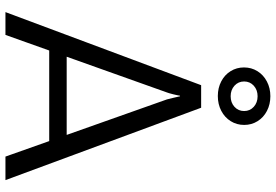

<svg xmlns="http://www.w3.org/2000/svg" viewBox="-170 -818 988 687"><g transform="rotate(90 323.5 -474.0)"><path d="M284.3 -700.2H365L624 0H539.8L335.2 -577.8Q333.3 -585.6 329.8 -599.5Q326.4 -613.4 324 -624.6H322Q321 -617.3 316.7 -599.7Q312.3 -582.2 310.3 -577.8L104.4 0H22.8ZM130.5 -219.1H531.9V-156.6H130.5ZM323.1 -759.9Q294.2 -759.9 270.8 -772.1Q247.3 -784.3 234.1 -805.7Q220.8 -827.1 220.8 -853.5Q220.8 -880.2 234.2 -901.7Q247.6 -923.2 271.1 -935.5Q294.6 -947.9 323.7 -947.9Q352.8 -947.9 376.3 -935.7Q399.8 -923.5 413.1 -902.1Q426.5 -880.7 426.5 -854.2Q426.5 -827.6 413.1 -806.1Q399.7 -784.5 376 -772.2Q352.4 -759.9 323.1 -759.9ZM323.9 -805.8Q346.6 -805.8 361.7 -819.5Q376.8 -833.3 376.8 -854Q376.8 -874.8 361.7 -888.5Q346.6 -902.2 323.9 -902.2Q301.3 -902.2 286.1 -888.5Q271 -874.7 271 -854Q271 -833.3 286.1 -819.5Q301.3 -805.8 323.9 -805.8Z"/></g></svg>

Font: DavidDev Light
Style: Regular
Weight: 300
Designer: David.dev
Foundry: David.dev
Version: Version 1.001;FEAKit 1.0